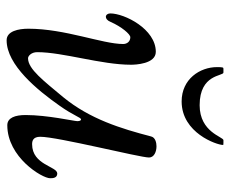

<svg xmlns="http://www.w3.org/2000/svg" viewBox="-76 -590 678 565"><g transform="rotate(90 262.5 -308.0)"><path d="M178 -608C178 -558 213 -504 279 -504C372 -504 407 -608 407 -625C407 -627 407 -627 400 -627H393C383 -627 370 -557 290 -557C198 -557 205 -627 194 -627H183C179 -627 178 -626 178 -608ZM20 -294C20 -287 24 -281 30 -281C35 -281 41 -285 45 -295C59 -327 81 -353 90 -353C103 -353 110 -343 110 -332C110 -271 65 -161 65 -53C65 -24 72 11 99 11C172 11 246 -80 291 -144C321 -186 326 -208 332 -208C335 -208 337 -204 337 -197C337 -188 319 -109 319 -45C319 -14 327 9 349 9C443 9 505 -93 505 -117C505 -126 504 -138 491 -138C470 -138 466 -64 405 -64C396 -64 383 -66 383 -88C383 -139 444 -381 444 -408C444 -423 427 -430 411 -430C401 -430 385 -427 382 -414C359 -326 331 -234 266 -155C219 -99 184 -52 152 -52C145 -52 134 -62 134 -79C134 -155 171 -267 171 -355C171 -367 169 -428 133 -428C66 -428 20 -336 20 -294Z"/></g></svg>

Font: OFL Sorts Mill Goudy
Style: Italic
Weight: 500
Italic angle: -6°
Version: Version 003.000